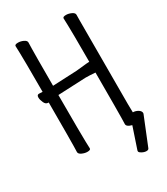

<svg xmlns="http://www.w3.org/2000/svg" viewBox="-213 -799 926 1063"><g transform="rotate(-30 250.0 -267.0)"><path d="M441 -53Q457 -53 473 -44Q489 -34 489 -21Q489 -18 488 -16L416 162Q413 171 399.5 171Q386 171 371.5 163Q357 155 357 148.5Q357 142 358 141L403 7Q396 5 388 2Q370 -6 370 -18Q370 -30 371 -56Q372 -82 372 -347Q334 -350 310 -350L132 -342Q132 -74 133.5 -45Q135 -16 135 1Q135 11 114 11Q98 11 80.5 3Q63 -5 63 -17Q63 -29 64 -55Q65 -81 65 -332H66Q66 -333 61 -333Q46 -333 37.5 -352Q29 -371 29 -385Q29 -402 42 -402L65 -401Q65 -621 63.5 -649.5Q62 -678 62 -695Q62 -705 83 -705Q100 -705 117 -697Q134 -689 134 -677Q134 -665 133 -639.5Q132 -614 132 -401L286 -408L354 -415L372 -416Q372 -621 370.5 -649.5Q369 -678 369 -695Q369 -705 390 -705Q406 -705 423.5 -697Q441 -689 441 -677Q441 -665 440.5 -639.5Q440 -614 440 -106Q440 -79 441 -53Z"/></g></svg>

Font: Moon Stars Kai T HW
Style: Regular
Weight: 400
Designer: GuiWonder
Version: Version 1.101